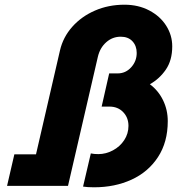

<svg xmlns="http://www.w3.org/2000/svg" viewBox="-20 -790 762 816"><path d="M133 -134 235 -576Q248 -632 287 -676Q326 -720 383.5 -745Q441 -770 509 -770Q568 -770 614.5 -745.5Q661 -721 686.5 -680.5Q712 -640 712 -593Q712 -534 685 -494.5Q658 -455 617 -432Q653 -405 673 -364Q693 -323 693 -275Q693 -186 651.5 -122.5Q610 -59 539 -26.5Q468 6 380 6Q351 6 333 3L366 -138Q379 -135 398 -135Q430 -135 460 -151Q490 -167 508 -194.5Q526 -222 526 -255Q526 -290 503.5 -313.5Q481 -337 445 -337H412L444 -478H480Q514 -478 537.5 -504Q561 -530 561 -565Q561 -595 543 -614.5Q525 -634 493 -634Q458 -634 431.5 -610.5Q405 -587 396 -549L269 0H10L41 -134Z"/></svg>

Font: Arvo
Style: Bold Italic
Weight: 700
Italic angle: -13°
Designer: Anton Koovit (Cyrillic Expansion: Cyreal)
Foundry: Anton Koovit, Yassin Baggar
Version: Version 3.000